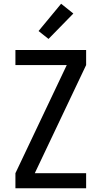

<svg xmlns="http://www.w3.org/2000/svg" viewBox="-20 -1001 540 1021"><path d="M62 0V-80L335 -655H62V-735H438V-655L165 -80H438V0ZM238 -794 185 -836 305 -981 370 -929Z"/></svg>

Font: Iosevka SS10 Medium
Style: Regular
Weight: 500
Monospace: yes
Designer: Belleve Invis
Foundry: Belleve Invis
Version: Version 28.0.6; ttfautohint (v1.8.4)